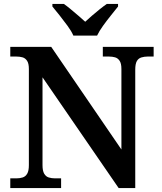

<svg xmlns="http://www.w3.org/2000/svg" viewBox="-20 -951 819 971"><path d="M32 0V-49H63Q80 -49 94.5 -53.5Q109 -58 117.5 -72.5Q126 -87 126 -116V-602Q126 -630 117 -643.5Q108 -657 94 -661Q80 -665 63 -665H32V-714H239L594 -195V-602Q594 -630 585 -643.5Q576 -657 562 -661Q548 -665 531 -665H500V-714H757V-665H726Q710 -665 695 -660.5Q680 -656 672 -642Q664 -628 664 -598V0H580L195 -560V-116Q195 -87 203.5 -72.5Q212 -58 226.5 -53.5Q241 -49 258 -49H289V0ZM351 -771Q341 -794 321.5 -820.5Q302 -847 281.5 -873Q261 -899 245 -918V-931H303Q319 -920 338 -904Q357 -888 376.5 -871.5Q396 -855 411 -841Q426 -855 445 -871.5Q464 -888 484 -904Q504 -920 520 -931H577V-918Q562 -899 541 -873Q520 -847 501 -820.5Q482 -794 471 -771Z"/></svg>

Font: Noto Serif Armenian SemiBold
Style: Regular
Weight: 600
Version: Version 2.007